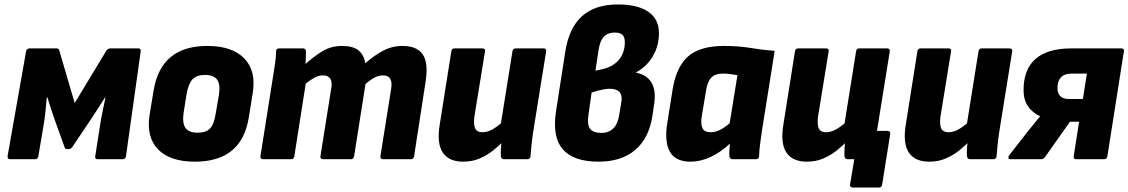

<svg xmlns="http://www.w3.org/2000/svg" viewBox="-20 -714 5060 861"><path d="M25 0Q13 0 14 -14L97 -484Q100 -497 114 -497H233Q244 -497 246 -487L315 -252L457 -487Q465 -497 475 -497H600Q613 -497 611 -484L545 -14Q543 0 530 0H418Q405 0 407 -13L429 -154Q433 -181 440 -214.5Q447 -248 453 -277H451Q435 -251 416.5 -223Q398 -195 383 -172L303 -53Q297 -45 285 -45Q281 -45 276.5 -46Q272 -47 270 -53L227 -172Q219 -195 209.5 -223.5Q200 -252 193 -277H190Q187 -249 184 -217Q181 -185 176 -155L152 -14Q150 0 137 0Z M854 11Q742 11 688.5 -44.5Q635 -100 651 -200L669 -309Q702 -508 910 -508Q1021 -508 1075.5 -452Q1130 -396 1113 -295L1096 -189Q1080 -88 1019.5 -38.5Q959 11 854 11ZM866 -119Q904 -119 922 -138Q940 -157 947 -203L962 -290Q969 -336 953.5 -357Q938 -378 899 -378Q862 -378 843.5 -358.5Q825 -339 817 -294L803 -206Q797 -161 812 -140Q827 -119 866 -119Z M1161 0Q1146 0 1148 -14L1204 -368Q1209 -400 1213.5 -429Q1218 -458 1218 -484Q1219 -497 1232 -497H1338Q1351 -497 1352 -484Q1352 -471 1351.5 -457Q1351 -443 1350 -427Q1385 -459 1424.5 -483.5Q1464 -508 1514 -508Q1562 -508 1587 -488.5Q1612 -469 1618 -430Q1653 -462 1695 -485Q1737 -508 1785 -508Q1850 -508 1876 -469.5Q1902 -431 1888 -344L1837 -14Q1835 0 1823 0H1698Q1684 0 1686 -14L1734 -315Q1739 -345 1730 -360.5Q1721 -376 1697 -376Q1678 -376 1658.5 -365.5Q1639 -355 1619 -337L1568 -14Q1566 0 1554 0H1430Q1415 0 1417 -14L1465 -315Q1471 -345 1461.5 -360.5Q1452 -376 1428 -376Q1410 -376 1391 -366Q1372 -356 1351 -339L1300 -14Q1298 0 1286 0Z M2057 11Q1993 11 1965.5 -30Q1938 -71 1952 -156L2004 -484Q2006 -497 2018 -497H2142Q2158 -497 2155 -484L2107 -189Q2103 -152 2111.5 -136.5Q2120 -121 2144 -121Q2169 -121 2195.5 -138Q2222 -155 2248 -180L2246 -89Q2222 -64 2193.5 -41Q2165 -18 2131.5 -3.5Q2098 11 2057 11ZM2240 0Q2228 0 2226 -14Q2225 -31 2226.5 -50.5Q2228 -70 2230 -90L2224 -146L2278 -484Q2280 -497 2292 -497H2417Q2431 -497 2429 -483L2372 -129Q2367 -97 2364 -68.5Q2361 -40 2359 -14Q2358 0 2345 0Z M2664 11Q2552 11 2503.5 -45Q2455 -101 2474 -219L2515 -483Q2532 -590 2590.5 -642Q2649 -694 2751 -694Q2840 -694 2887.5 -661Q2935 -628 2935 -566Q2935 -509 2908 -462.5Q2881 -416 2833 -390V-388Q2882 -378 2902.5 -342Q2923 -306 2913 -245L2906 -196Q2891 -95 2829 -42Q2767 11 2664 11ZM2676 -118Q2745 -118 2757 -200L2766 -253Q2772 -285 2758.5 -300.5Q2745 -316 2714 -316Q2700 -316 2680.5 -312Q2661 -308 2633 -299L2619 -200Q2612 -157 2625.5 -137.5Q2639 -118 2676 -118ZM2650 -397 2678 -403Q2729 -414 2755.5 -446Q2782 -478 2782 -525Q2782 -548 2771 -558Q2760 -568 2736 -568Q2706 -568 2688.5 -550Q2671 -532 2665 -494Z M3077 11Q3009 11 2984 -33.5Q2959 -78 2972 -160L2997 -317Q3014 -417 3067.5 -462.5Q3121 -508 3226 -508Q3292 -508 3345.5 -499Q3399 -490 3454 -486L3397 -129Q3392 -96 3388.5 -68Q3385 -40 3384 -14Q3383 0 3370 0H3265Q3253 0 3251 -14Q3250 -26 3251 -40.5Q3252 -55 3253 -70Q3212 -31 3166.5 -10Q3121 11 3077 11ZM3166 -121Q3188 -121 3208 -131Q3228 -141 3252 -161L3287 -377Q3273 -379 3256.5 -381.5Q3240 -384 3221 -384Q3187 -384 3169.5 -365.5Q3152 -347 3146 -307L3126 -187Q3122 -154 3131 -137.5Q3140 -121 3166 -121Z M3805 127Q3790 127 3792 113L3811 0H3789L3912 -127H3959Q3974 -127 3972 -113L3936 113Q3934 127 3922 127ZM3598 11Q3534 11 3506.5 -30Q3479 -71 3493 -156L3545 -484Q3547 -497 3559 -497H3683Q3699 -497 3696 -484L3648 -189Q3644 -152 3652.5 -136.5Q3661 -121 3685 -121Q3710 -121 3736.5 -138Q3763 -155 3789 -180L3787 -89Q3763 -64 3734.5 -41Q3706 -18 3672.5 -3.5Q3639 11 3598 11ZM3781 0Q3769 0 3767 -14Q3766 -31 3767.5 -50.5Q3769 -70 3771 -90L3765 -146L3819 -484Q3821 -497 3833 -497H3958Q3972 -497 3970 -483L3913 -129Q3908 -97 3905 -68.5Q3902 -40 3900 -14Q3899 0 3886 0Z M4147 11Q4083 11 4055.5 -30Q4028 -71 4042 -156L4094 -484Q4096 -497 4108 -497H4232Q4248 -497 4245 -484L4197 -189Q4193 -152 4201.5 -136.5Q4210 -121 4234 -121Q4259 -121 4285.5 -138Q4312 -155 4338 -180L4336 -89Q4312 -64 4283.5 -41Q4255 -18 4221.5 -3.5Q4188 11 4147 11ZM4330 0Q4318 0 4316 -14Q4315 -31 4316.5 -50.5Q4318 -70 4320 -90L4314 -146L4368 -484Q4370 -497 4382 -497H4507Q4521 -497 4519 -483L4462 -129Q4457 -97 4454 -68.5Q4451 -40 4449 -14Q4448 0 4435 0Z M4511 0Q4503 0 4502 -5Q4501 -10 4505 -17L4587 -122Q4601 -139 4615 -156.5Q4629 -174 4643 -191L4644 -193Q4609 -209 4589.5 -238Q4570 -267 4570 -310Q4570 -403 4624 -450Q4678 -497 4785 -497H5009Q5022 -497 5020 -484L4946 -14Q4944 0 4931 0H4807Q4793 0 4795 -14L4819 -168H4778L4665 -8Q4659 0 4648 0ZM4774 -270H4836L4854 -384H4786Q4753 -384 4737.5 -367Q4722 -350 4722 -319Q4722 -296 4734.5 -283Q4747 -270 4774 -270Z"/></svg>

Font: Sofia Sans Semi Condensed Black
Style: Italic
Weight: 900
Italic angle: -9°
Version: Version 4.100